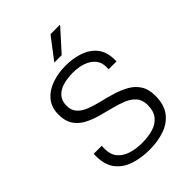

<svg xmlns="http://www.w3.org/2000/svg" viewBox="-255 -1010 1139 1139"><g transform="rotate(-45 315.0 -440.5)"><path d="M314 10Q245 10 187.5 -9Q130 -28 96 -71.5Q62 -115 62 -190Q62 -194 62 -199Q62 -204 63 -208H130Q129 -202 129 -196Q129 -190 129 -183Q129 -135 153 -106Q177 -77 218.5 -63.5Q260 -50 311 -50Q364 -50 405 -62.5Q446 -75 470 -105Q494 -135 494 -186Q494 -229 471.5 -255Q449 -281 412 -296Q375 -311 330.5 -322Q286 -333 242 -345.5Q198 -358 161 -378Q124 -398 101.5 -432Q79 -466 79 -519Q79 -580 111.5 -619Q144 -658 197.5 -677Q251 -696 313 -696Q378 -696 430.5 -677.5Q483 -659 514.5 -619Q546 -579 546 -513V-500H480V-520Q480 -559 458 -584.5Q436 -610 399 -623Q362 -636 315 -636Q269 -636 231.5 -625Q194 -614 172 -589Q150 -564 150 -523Q150 -484 172.5 -460Q195 -436 232 -422Q269 -408 313.5 -397.5Q358 -387 402 -373.5Q446 -360 483 -339Q520 -318 542.5 -283Q565 -248 565 -193Q565 -118 531 -73.5Q497 -29 440 -9.5Q383 10 314 10ZM280 -756 383 -891H461V-888L342 -756Z"/></g></svg>

Font: Chivo Medium ExtraLight
Style: Regular
Weight: 250
Version: Version 2.002